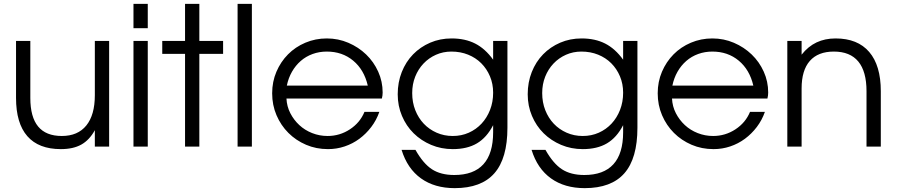

<svg xmlns="http://www.w3.org/2000/svg" viewBox="-20 -759 4643 994"><path d="M471 0H545V-547H471V-266Q471 -164 427 -109.5Q383 -55 300 -55Q218 -55 177.5 -104Q137 -153 137 -252V-547H63V-252Q63 -121 121.5 -54Q180 13 295 13Q359 13 401 -10.5Q443 -34 471 -85Z M671 0H745V-547H671ZM671 -613H745V-739H671Z M938 0H1012V-480H1135V-547H1012V-739H938V-547H820V-480H938Z M1210 0H1284V-739H1210Z M1867 -180Q1844 -124 1791.5 -89.5Q1739 -55 1676 -55Q1634 -55 1596 -70Q1558 -85 1529.5 -111.5Q1501 -138 1483 -173Q1465 -208 1463 -249H1957Q1959 -257 1960 -264.5Q1961 -272 1961 -280Q1961 -337 1938 -388Q1915 -439 1875.5 -477Q1836 -515 1783.5 -537.5Q1731 -560 1672 -560Q1613 -560 1561 -538Q1509 -516 1471 -477.5Q1433 -439 1411 -387.5Q1389 -336 1389 -276Q1389 -215 1411.5 -162.5Q1434 -110 1473 -71Q1512 -32 1564.5 -9.5Q1617 13 1678 13Q1723 13 1764.5 -1Q1806 -15 1840.5 -40.5Q1875 -66 1902 -101.5Q1929 -137 1944 -180ZM1465 -316Q1473 -355 1491.5 -387.5Q1510 -420 1537 -443.5Q1564 -467 1598.5 -479.5Q1633 -492 1672 -492Q1752 -492 1808.5 -445Q1865 -398 1884 -316Z M2059 17Q2089 114 2159.5 164.5Q2230 215 2334 215Q2472 215 2539.5 138Q2607 61 2607 -98V-547H2533V-450Q2492 -507 2440 -533.5Q2388 -560 2318 -560Q2258 -560 2207 -538Q2156 -516 2118.5 -477.5Q2081 -439 2060 -386Q2039 -333 2039 -271Q2039 -211 2061 -159Q2083 -107 2121.5 -69Q2160 -31 2212 -9Q2264 13 2324 13Q2399 13 2449.5 -17Q2500 -47 2533 -111V-74Q2533 36 2482.5 91.5Q2432 147 2332 147Q2262 147 2216.5 117.5Q2171 88 2131 17ZM2324 -55Q2279 -55 2240.5 -72Q2202 -89 2174 -118.5Q2146 -148 2130 -188.5Q2114 -229 2114 -277Q2114 -323 2129.5 -362Q2145 -401 2172.5 -430Q2200 -459 2237 -475.5Q2274 -492 2317 -492Q2364 -492 2403.5 -476Q2443 -460 2471.5 -431.5Q2500 -403 2516.5 -364Q2533 -325 2533 -279Q2533 -231 2517 -190Q2501 -149 2473 -119Q2445 -89 2407 -72Q2369 -55 2324 -55Z M2732 17Q2762 114 2832.5 164.5Q2903 215 3007 215Q3145 215 3212.5 138Q3280 61 3280 -98V-547H3206V-450Q3165 -507 3113 -533.5Q3061 -560 2991 -560Q2931 -560 2880 -538Q2829 -516 2791.5 -477.5Q2754 -439 2733 -386Q2712 -333 2712 -271Q2712 -211 2734 -159Q2756 -107 2794.5 -69Q2833 -31 2885 -9Q2937 13 2997 13Q3072 13 3122.5 -17Q3173 -47 3206 -111V-74Q3206 36 3155.5 91.5Q3105 147 3005 147Q2935 147 2889.5 117.5Q2844 88 2804 17ZM2997 -55Q2952 -55 2913.5 -72Q2875 -89 2847 -118.5Q2819 -148 2803 -188.5Q2787 -229 2787 -277Q2787 -323 2802.5 -362Q2818 -401 2845.5 -430Q2873 -459 2910 -475.5Q2947 -492 2990 -492Q3037 -492 3076.5 -476Q3116 -460 3144.5 -431.5Q3173 -403 3189.5 -364Q3206 -325 3206 -279Q3206 -231 3190 -190Q3174 -149 3146 -119Q3118 -89 3080 -72Q3042 -55 2997 -55Z M3863 -180Q3840 -124 3787.5 -89.5Q3735 -55 3672 -55Q3630 -55 3592 -70Q3554 -85 3525.5 -111.5Q3497 -138 3479 -173Q3461 -208 3459 -249H3953Q3955 -257 3956 -264.5Q3957 -272 3957 -280Q3957 -337 3934 -388Q3911 -439 3871.5 -477Q3832 -515 3779.5 -537.5Q3727 -560 3668 -560Q3609 -560 3557 -538Q3505 -516 3467 -477.5Q3429 -439 3407 -387.5Q3385 -336 3385 -276Q3385 -215 3407.5 -162.5Q3430 -110 3469 -71Q3508 -32 3560.5 -9.5Q3613 13 3674 13Q3719 13 3760.5 -1Q3802 -15 3836.5 -40.5Q3871 -66 3898 -101.5Q3925 -137 3940 -180ZM3461 -316Q3469 -355 3487.5 -387.5Q3506 -420 3533 -443.5Q3560 -467 3594.5 -479.5Q3629 -492 3668 -492Q3748 -492 3804.5 -445Q3861 -398 3880 -316Z M4056 0H4130V-301Q4130 -395 4172.5 -443.5Q4215 -492 4297 -492Q4381 -492 4423.5 -440.5Q4466 -389 4466 -287V0H4540V-287Q4540 -420 4480 -490Q4420 -560 4306 -560Q4251 -560 4207.5 -539.5Q4164 -519 4130 -476V-547H4056Z"/></svg>

Font: Involve
Style: Regular
Weight: 400
Designer: Stefan Peev
Foundry: Context Ltd.
Version: Version 1.001